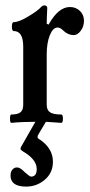

<svg xmlns="http://www.w3.org/2000/svg" viewBox="-20 -451 333 711"><path d="M22 4Q17 4 17 -11.5Q17 -27 22 -27Q45 -27 55.5 -35Q66 -43 66 -63V-278Q66 -336 31 -336Q24 -336 24 -352.5Q24 -369 31 -369Q50 -369 85.5 -390.5Q121 -412 132 -425Q138 -431 144 -431Q155 -431 155 -421Q153 -383 153 -363L160 -360Q196 -425 239 -425Q261 -425 276 -410.5Q291 -396 291 -374Q291 -353 279 -337Q267 -321 253 -321Q232 -321 214 -338Q204 -349 193 -349Q176 -349 164.5 -320.5Q153 -292 153 -250V-63Q153 -43 165.5 -35Q178 -27 207 -27Q213 -27 213 -11.5Q213 4 207 4Q186 2 150 0L122 47Q119 52 119 56Q119 62 128 66Q176 99 176 148Q176 189 146 214.5Q116 240 77 240Q19 240 19 199Q19 185 26 177Q33 169 43 169Q55 169 71 186Q90 203 95 203Q116 203 116 175Q116 139 64 109Q56 104 56 100Q56 97 58 93L111 0Q62 0 22 4Z"/></svg>

Font: Junicode Cond Medium
Style: Regular
Weight: 500
Width: 3
Designer: Peter S. Baker
Version: Version 2.201